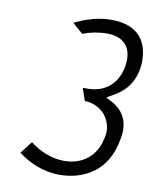

<svg xmlns="http://www.w3.org/2000/svg" viewBox="-71 -645 566 702"><g transform="rotate(10 211.5 -294.5)"><path d="M43 -54C81 -24 135 1 197 1C286 1 376 -45 395 -168C409 -237 377 -278 332 -299L317 -307L334 -317C376 -339 411 -372 421 -433C425 -458 439 -590 287 -590C237 -590 194 -576 151 -555L190 -521C218 -532 249 -538 280 -538C337 -538 377 -506 366 -434C353 -352 294 -327 244 -327H226L242 -281C318 -278 348 -212 338 -168C326 -90 271 -52 205 -52C156 -52 111 -73 78 -99Z"/></g></svg>

Font: Charger Sport
Style: ExLitNrwObl
Weight: 200
Designer: Jasper
Foundry: Cannot Into Space Fonts
Version: Version 1.1